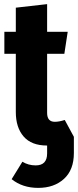

<svg xmlns="http://www.w3.org/2000/svg" viewBox="-20 -684 376 925"><path d="M292 -106 335.9 -24.9V53.2Q335.9 134.3 288.3 177.7Q240.7 221.2 164.1 221.2Q88.4 221.2 36.1 179.2L87.9 95.2Q116.7 112.8 151.9 112.8Q207 112.8 207 55.2V17.1H206.1Q131.3 17.1 93.8 -26.4Q56.2 -69.8 56.2 -144V-424.8H1V-530.8H56.2V-647L207 -664.1V-530.8H306.2L290 -424.8H207V-140.1Q207 -97.2 244.1 -97.2Q264.6 -97.2 292 -106Z"/></svg>

Font: Fira Sans Compressed
Style: Bold
Weight: 700
Width: 1
Designer: Carrois Corporate & Edenspiekermann AG
Foundry: Carrois Corporate GbR & Edenspiekermann AG
Version: Version 4.203;PS 004.203;hotconv 1.0.88;makeotf.lib2.5.64775